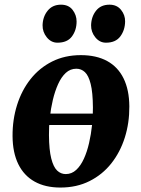

<svg xmlns="http://www.w3.org/2000/svg" viewBox="-20 -808 617 841"><path d="M412 -260.5H170L177.5 -310.5H418ZM334 -566.5Q402 -566.5 449.2 -540.8Q496.5 -515 521.2 -464.8Q546 -414.5 546.5 -342Q547 -270 526.8 -205.8Q506.5 -141.5 467.5 -92.2Q428.5 -43 372.2 -14.8Q316 13.5 244.5 13.5Q178.5 13.5 131.8 -12.5Q85 -38.5 60.2 -89Q35.5 -139.5 35 -211.5Q34.5 -284 54.8 -348.2Q75 -412.5 113.8 -461.5Q152.5 -510.5 208.2 -538.5Q264 -566.5 334 -566.5ZM314.5 -507Q288 -507 268.2 -488.8Q248.5 -470.5 234.5 -439.5Q220.5 -408.5 211.5 -370.5Q202.5 -332.5 198.2 -292.2Q194 -252 194.5 -216Q195 -151 204.5 -113.8Q214 -76.5 230.2 -61Q246.5 -45.5 268 -45.5Q294 -45.5 313.8 -63.8Q333.5 -82 347.5 -112.8Q361.5 -143.5 370.2 -181.8Q379 -220 383.2 -260.2Q387.5 -300.5 387 -337.5Q386.5 -403.5 377.2 -440.2Q368 -477 352 -492Q336 -507 314.5 -507ZM231.5 -621Q204 -621 185 -644.5Q166 -668 166.5 -697.5Q167.5 -735 188.8 -761.2Q210 -787.5 247 -787.5Q280.5 -787.5 298 -764.8Q315.5 -742 315.5 -714Q315.5 -676 295.2 -648.5Q275 -621 231.5 -621ZM444 -621Q416.5 -621 397.5 -644.5Q378.5 -668 379 -697.5Q380 -735 400.8 -761.2Q421.5 -787.5 459.5 -787.5Q492 -787.5 510.2 -764.8Q528.5 -742 528 -714Q527.5 -676 507 -648.5Q486.5 -621 444 -621Z"/></svg>

Font: Merriweather 24pt ExtraBold
Style: Italic
Weight: 800
Italic angle: -7.8°
Version: Version 2.101